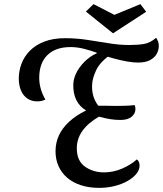

<svg xmlns="http://www.w3.org/2000/svg" viewBox="-20 -888 789 930"><path d="M460 22Q411 22 371.5 9Q332 -4 305 -27.5Q278 -51 263.5 -83.5Q249 -116 249 -155Q249 -197 265.5 -232.5Q282 -268 315 -298.5Q348 -329 397 -353Q366 -371 350 -403Q334 -435 335 -479Q336 -512 354.5 -544Q373 -576 402.5 -601Q432 -626 464 -635L521 -627Q466 -590 446.5 -549.5Q427 -509 426 -475Q425 -446 432.5 -421.5Q440 -397 456 -376Q462 -376 477 -376Q492 -376 509.5 -375.5Q527 -375 539 -375Q552 -375 580 -375.5Q608 -376 632 -379Q634 -375 635 -370.5Q636 -366 636 -360Q636 -338 617.5 -322.5Q599 -307 564 -307Q539 -307 516 -310.5Q493 -314 459 -323Q405 -291 378.5 -253Q352 -215 352 -170Q352 -109 391.5 -81Q431 -53 484 -53Q528 -53 570.5 -71Q613 -89 643 -116Q650 -111 653 -103Q656 -95 656 -86Q656 -65 640.5 -46Q625 -27 598 -11.5Q571 4 535.5 13Q500 22 460 22ZM160 -397Q133 -397 113 -410.5Q93 -424 82 -449Q71 -474 71 -508Q71 -544 84 -579Q97 -614 124.5 -642Q152 -670 194.5 -686.5Q237 -703 295 -703Q349 -703 402 -695Q455 -687 506.5 -678.5Q558 -670 607 -670Q646 -670 677 -675Q708 -680 736 -705Q742 -697 746 -686Q750 -675 749 -664Q749 -645 739 -627Q729 -609 707 -597Q685 -585 649 -585Q626 -585 596.5 -590Q567 -595 530.5 -605Q494 -615 449 -630L448 -633Q417 -644 385 -652Q353 -660 322 -660Q249 -660 209.5 -621Q170 -582 170 -511Q170 -483 178 -456Q186 -429 200 -406Q192 -402 183 -399.5Q174 -397 160 -397ZM527 -727 396 -832 433 -868 534 -816 660 -868 688 -831 528 -727Z"/></svg>

Font: Sansita Swashed Light Light
Style: Regular
Weight: 300
Version: Version 1.003